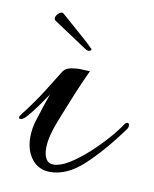

<svg xmlns="http://www.w3.org/2000/svg" viewBox="-61 -494 449 559"><g transform="rotate(10 163.5 -214.5)"><path d="M124 17Q90 17 70 -8.5Q50 -34 50 -73Q50 -101 60 -130Q65 -146 72 -167.5Q79 -189 85 -205Q72 -186 58.5 -167Q45 -148 29 -130Q20 -120 12 -120Q8 -120 8 -124Q8 -128 13 -134Q48 -179 71.5 -217Q95 -255 107 -274Q115 -288 133 -291Q151 -294 164 -293Q168 -293 173 -292.5Q178 -292 188 -292Q182 -280 169.5 -251.5Q157 -223 144 -190.5Q131 -158 121 -133Q112 -111 106.5 -89Q101 -67 101 -49Q101 -30 108 -18Q115 -6 130 -6Q150 -6 176 -22Q202 -38 228.5 -62Q255 -86 277.5 -111.5Q300 -137 313 -157Q317 -163 322 -163Q327 -163 327 -155Q327 -149 323 -144Q271 -73 222.5 -28Q174 17 124 17ZM167 -351 63 -420Q60 -423 60 -426Q60 -434 69 -441.5Q78 -449 83 -444L156 -380Q162 -375 167.5 -369.5Q173 -364 178 -359Q181 -358 181 -355Q181 -352 176.5 -350.5Q172 -349 167 -351Z"/></g></svg>

Font: Gwendolyn
Style: Bold
Weight: 700
Designer: Robert E. Leuschke
Foundry: Robert E. Leuschke
Version: Version 1.010; ttfautohint (v1.8.3)